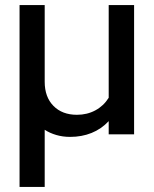

<svg xmlns="http://www.w3.org/2000/svg" viewBox="-20 -529 607 756"><path d="M156 -509V-207Q156 -147 190.5 -112Q225 -77 283 -77Q323 -77 355.5 -94.5Q388 -112 408 -144V-509H508V0H408V-52Q379 -21 340.5 -5.5Q302 10 256 10Q227 10 201.5 2.5Q176 -5 156 -18V207H57V-509Z"/></svg>

Font: Red Hat Display Medium
Style: Regular
Weight: 500
Designer: Pentagram / MCKL
Foundry: Pentagram / MCKL
Version: Version 1.005; Red Hat Display Medium